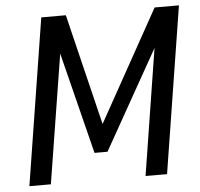

<svg xmlns="http://www.w3.org/2000/svg" viewBox="-51 -758 845 810"><g transform="rotate(-5 371.5 -352.5)"><path d="M41 0 153 -705H257L377 -212H359L633 -705H736L624 0H533L622 -562H633L382 -116H327L215 -563H222L132 0Z"/></g></svg>

Font: Nunito Sans 10pt Condensed SemiBold
Style: Italic
Weight: 600
Width: 3
Italic angle: -9°
Designer: Vernon Adams
Foundry: Vernon Adams
Version: Version 3.101;gftools[0.9.27]